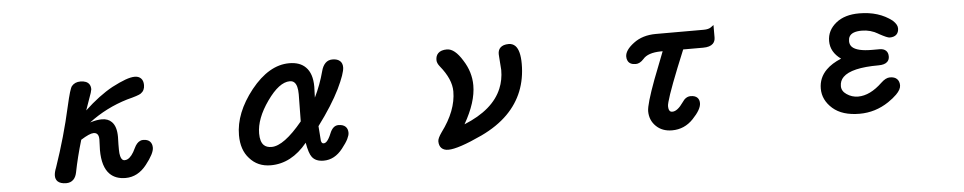

<svg xmlns="http://www.w3.org/2000/svg" viewBox="-35 -741 5071 1010"><g transform="rotate(-5 2500.0 -235.5)"><path d="M282.2 30.3Q251.5 30.3 236.8 16.1Q225.6 4.4 225.6 -13.7Q225.6 -31.7 235.8 -56.6Q290.5 -216.3 324.2 -368.2Q335.9 -419.4 343.3 -444.3Q351.1 -469.7 356.4 -476.1Q373 -496.1 402.3 -496.1Q437 -496.1 449.7 -476.1Q456.1 -465.8 456.1 -451.2V-450.2L451.7 -432.1L419.9 -341.8Q497.1 -414.1 568.4 -453.1Q609.9 -474.6 639.4 -485.4Q668.9 -496.1 689.5 -496.1Q710 -496.1 722.2 -483.9Q734.4 -471.7 734.4 -448.2Q734.4 -419.4 712.9 -404.8Q700.7 -396 639.2 -380.4Q526.9 -346.7 435.1 -276.9Q470.2 -288.1 497.1 -288.1Q530.3 -288.1 549.3 -268.6Q574.2 -244.1 574.2 -188.5L573.2 -149.4V-121.1Q573.2 -100.6 576.7 -87.4Q581.5 -68.8 591.3 -64.9Q594.2 -63.5 598.4 -63.5Q602.5 -63.5 606.2 -64.2Q609.9 -64.9 613.8 -66.9Q636.7 -77.6 657.2 -122.1Q669.9 -149.4 688.5 -157.7Q695.8 -161.1 704.1 -161.1Q728 -161.1 740 -149.2Q752 -137.2 752 -116.2Q752 -85.9 707 -28.8Q660.6 30.3 595.7 30.3Q543 30.3 512.7 0Q473.6 -39.1 473.6 -127.9L475.6 -183.6Q475.6 -204.6 466.8 -212.9Q460.4 -219.7 447.3 -219.7Q427.2 -219.7 380.4 -190.4Q354 -102.1 337.9 -20.5Q333 2.9 320.3 15.6Q305.7 30.3 282.2 30.3Z M1500 -401.4Q1443.8 -401.4 1379.6 -310.5Q1315.4 -219.7 1315.4 -141.6Q1315.4 -98.1 1334 -79.6Q1348.1 -65.4 1375 -65.4Q1439.5 -65.4 1539.1 -186L1541 -329.1Q1541 -375.5 1524.4 -392.1Q1515.1 -401.4 1500 -401.4ZM1555.2 -71.8Q1471.7 30.3 1362.3 30.3Q1293 30.3 1250.5 -18.6Q1209 -64 1209 -141.6Q1209 -258.8 1302.7 -377.4Q1397.9 -496.1 1504.9 -496.1Q1561.5 -496.1 1591.8 -465.3Q1626 -431.6 1626 -361.3L1624 -304.2Q1655.8 -369.1 1674.3 -439Q1681.2 -466.3 1696 -481.2Q1710.9 -496.1 1733.4 -496.1Q1760.7 -496.1 1774.4 -482.4Q1786.1 -470.7 1786.1 -450.2Q1786.1 -418.9 1747.1 -337.9Q1707 -256.3 1629.9 -152.8L1635.7 -74.7Q1637.7 -66.9 1640.9 -63.7Q1644 -60.5 1649.4 -60.5Q1657.7 -60.5 1666 -68.8Q1677.7 -81.1 1689 -108.9Q1705.1 -149.4 1734.4 -149.4Q1759.8 -149.4 1772.5 -136.7Q1784.2 -125 1784.2 -104.5Q1784.2 -91.8 1774.7 -72.3Q1765.1 -52.7 1742.2 -23.9Q1699.7 30.3 1641.6 30.3Q1599.1 30.3 1580.1 4.4Q1565.4 -14.6 1555.2 -71.8Z M2251 -18.6Q2251 -34.2 2272 -64Q2352.5 -171.9 2352.5 -273.4Q2352.5 -337.9 2293 -410.6Q2278.3 -428.7 2278.3 -445.3Q2278.3 -467.8 2291.5 -481Q2306.6 -496.1 2337.9 -496.1Q2378.9 -496.1 2419.4 -429.7Q2460 -366.7 2460 -295.9Q2460 -207.5 2396.5 -96.7L2396 -95.7Q2550.3 -158.2 2594.7 -266.6Q2613.3 -311 2613.3 -363.8L2608.4 -431.2L2607.4 -448.2Q2607.4 -469.2 2619.6 -481.4Q2634.3 -496.1 2664.1 -496.1Q2684.6 -496.1 2698.7 -482.4Q2723.6 -457 2723.6 -386.7Q2723.6 -229.5 2619.1 -124.5Q2564 -69.3 2479.5 -29.3Q2351.6 30.3 2299.8 30.3Q2276.4 30.3 2263.7 17.6Q2251 4.9 2251 -18.6Z M3364.3 -80.1Q3364.3 -115.7 3411.6 -243.2L3467.8 -387.7H3458Q3389.2 -386.7 3363.3 -355.5Q3342.8 -333 3321.3 -333Q3289.6 -333 3279.3 -354Q3274.4 -363.3 3274.4 -376Q3274.4 -409.7 3321.8 -445.3Q3369.1 -481.4 3440.4 -481.4H3692.4Q3718.8 -481.4 3731.9 -491.2L3746.1 -502V-436.5Q3746.1 -416 3733.9 -403.8Q3717.8 -387.7 3681.6 -387.7H3576.2Q3491.2 -182.6 3474.6 -118.7Q3470.7 -104 3470.7 -97.7Q3470.7 -72.3 3483.4 -67.4Q3486.3 -66.4 3491.2 -66.4Q3518.1 -66.4 3549.3 -111.3Q3567.4 -139.6 3593.8 -139.6Q3617.2 -139.6 3628.9 -127.9Q3639.6 -117.2 3639.6 -98.6Q3639.6 -65.9 3593.3 -17.6Q3546.9 31.2 3481.4 31.2Q3429.2 31.2 3397 -0.5Q3364.3 -32.2 3364.3 -80.1Z M4399.4 -267.1Q4344.7 -306.2 4344.7 -364.3Q4344.7 -421.4 4393.1 -460Q4438.5 -496.1 4514.6 -496.1Q4618.2 -496.1 4687.5 -442.4Q4700.7 -430.2 4706.3 -419.9Q4711.9 -409.7 4711.9 -399.9Q4711.9 -379.4 4700.2 -367.7Q4688 -355.5 4664.1 -355.5Q4657.7 -355.5 4644.5 -361.1Q4631.3 -366.7 4606.9 -379.9V-380.4Q4566.9 -404.3 4520.5 -404.3Q4468.3 -404.3 4454.6 -378.9Q4449.2 -369.1 4449.2 -354.5Q4449.2 -336.4 4460.9 -324.2Q4486.8 -298.8 4565.4 -298.8H4605.5Q4627.9 -298.8 4639.6 -287.1Q4650.4 -276.4 4650.4 -256.8Q4650.4 -239.7 4639.6 -229Q4625.5 -214.8 4592.8 -214.8Q4449.2 -214.8 4404.8 -170.4Q4385.7 -151.4 4385.7 -123Q4385.7 -96.7 4411.1 -79.6Q4438.5 -60.5 4471.7 -60.5Q4534.7 -60.5 4599.6 -122.6Q4624.5 -146.5 4646.5 -146.5Q4671.4 -146.5 4683.8 -134Q4696.3 -121.6 4696.3 -100.1Q4696.3 -78.6 4670.9 -53.2Q4653.3 -35.6 4626 -17.1Q4555.2 30.3 4471.7 30.3Q4380.4 30.3 4330.1 -13.7Q4279.3 -58.6 4279.3 -119.1Q4279.3 -176.3 4320.3 -217.3Q4349.6 -246.6 4399.4 -267.1Z"/></g></svg>

Font: YuPearl-SemiBold
Style: SemiBold
Weight: 600
Designer: Max Yao
Foundry: Max-Everyday
Version: Version 1.011; ttfautohint (v1.8.3)